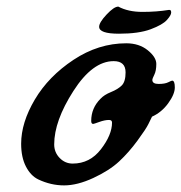

<svg xmlns="http://www.w3.org/2000/svg" viewBox="-20 -530 549 581"><path d="M280 -449Q280 -462 302.5 -486Q325 -510 338 -510Q368 -494 411 -494Q454 -494 491 -500H493Q498 -500 498 -492Q498 -484 485 -469.5Q472 -455 436 -441.5Q400 -428 340 -428Q280 -428 280 -449ZM96 13Q73 2 58.5 -26Q44 -54 44 -95Q44 -159 85.5 -229Q127 -299 202.5 -349Q278 -399 362 -399Q401 -399 427 -378Q453 -357 453 -336.5Q453 -316 447 -304Q441 -292 441 -288Q441 -276 460 -276Q479 -276 489 -281Q499 -286 501 -286Q509 -286 509 -265.5Q509 -245 489 -217.5Q469 -190 440 -177Q436 -169 429 -154.5Q422 -140 396 -104.5Q370 -69 340.5 -41.5Q311 -14 262.5 8.5Q214 31 174 31Q134 31 96 13ZM319 -159Q319 -167 310 -167Q297 -167 280.5 -161Q264 -155 262 -155Q256 -155 256 -164Q256 -203 284 -231Q295 -243 316 -251.5Q337 -260 348.5 -271.5Q360 -283 360 -311Q360 -345 324 -345Q260 -345 202 -254.5Q144 -164 144 -93Q144 -69 160.5 -52Q177 -35 200 -35Q252 -35 285.5 -78.5Q319 -122 319 -159Z"/></svg>

Font: Condiment
Style: Regular
Weight: 400
Designer: Angel Koziupa, Alejandro Paul
Foundry: Angel Koziupa, Alejandro Paul
Version: Version 1.001